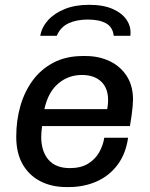

<svg xmlns="http://www.w3.org/2000/svg" viewBox="-20 -748 606 778"><path d="M249.2 10Q189 10 143 -13.9Q97 -37.8 71.4 -83.1Q45.8 -128.5 45.8 -194Q45.8 -259.8 62.6 -318.6Q79.5 -377.5 113.1 -422.9Q146.8 -468.2 197.4 -494.6Q248 -521 316.2 -521H326.5Q380.8 -521 424.4 -500.2Q468 -479.5 493.5 -440Q519 -400.5 519 -344.2Q519 -333.8 517.5 -316.8Q516 -299.8 513.2 -279.4Q510.5 -259 506.5 -237.2H150.5Q149 -225.8 148 -213.9Q147 -202 147 -193.8Q147 -135.2 176.2 -101Q205.5 -66.8 263.2 -66.8Q307 -66.8 336.2 -84.4Q365.5 -102 381.6 -130.4Q397.8 -158.8 402.5 -189.8H499Q490 -125.2 456.5 -80.4Q423 -35.5 371.8 -12.8Q320.5 10 258 10ZM159.8 -305.8H414.5Q417 -319.5 417.5 -327.4Q418 -335.2 418 -342.2Q418 -391.5 389.5 -417.9Q361 -444.2 312 -444.2Q257 -444.2 216 -409.5Q175 -374.8 159.8 -305.8ZM143.2 -603Q149 -637.5 174.5 -665.9Q200 -694.2 242.2 -711.4Q284.5 -728.5 341 -728.5Q399 -728.5 437.4 -711.4Q475.8 -694.2 494.1 -665.9Q512.5 -637.5 508.2 -603H440.8Q436.8 -638.5 409.6 -653.6Q382.5 -668.8 336 -668.8Q290.2 -668.8 257.8 -653.6Q225.2 -638.5 210 -603Z"/></svg>

Font: Chivo Medium
Style: Italic
Weight: 500
Italic angle: -8.05°
Designer: Hector Gatti
Foundry: Omnibus-Type
Version: Version 2.002